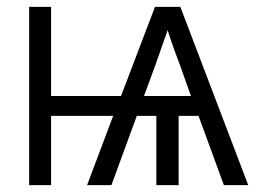

<svg xmlns="http://www.w3.org/2000/svg" viewBox="-20 -540 790 560"><path d="M65 0V-520H129V-260H333L432 -520H506L704 0H633L559 -202H501V0H436V-202H379L305 0H234L310 -202H129V0ZM400 -260H537L506 -347Q496 -373 486.5 -399.5Q477 -426 469 -452Q460 -426 450.5 -399.5Q441 -373 432 -347Z"/></svg>

Font: Iosevka Aile Light
Style: Regular
Weight: 300
Designer: Belleve Invis
Foundry: Belleve Invis
Version: Version 27.3.5; ttfautohint (v1.8.4)